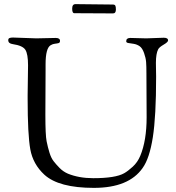

<svg xmlns="http://www.w3.org/2000/svg" viewBox="-20 -892 855 931"><path d="M528 -827C537.3 -827 542 -833.3 542 -846C542 -855.3 541 -861.7 539 -865C537 -868.3 533 -870 527 -870L346 -872C335.3 -872 330 -864.7 330 -850C330 -835.3 333.3 -828 340 -828ZM114 -431V-414C114 -297.3 118.3 -215.2 127 -167.5C135.7 -119.8 158.3 -79 195 -45C241.7 -2.3 321.7 19 435 19C548.3 19 627.3 -13.3 672 -78C694 -108.7 710.3 -158 721 -226C731.7 -294 737 -392 737 -520L736 -587C736 -617 739.7 -639 747 -653C750.3 -659.7 759.2 -667.2 773.5 -675.5C787.8 -683.8 795 -690.7 795 -696C795 -704.7 788 -709 774 -709L689 -706L612 -708C598.7 -708 592 -702.7 592 -692C592 -687.3 595.3 -684.5 602 -683.5L628 -679.5C638.7 -677.8 648.3 -674 657 -668C665.7 -662 672.8 -651 678.5 -635C684.2 -619 687.5 -604.3 688.5 -591C689.5 -577.7 690 -559.3 690 -536L691 -324C691 -248 680.7 -185.3 660 -136C651.3 -115.3 639.2 -97.8 623.5 -83.5C607.8 -69.2 594 -58.7 582 -52C554 -36 504 -28 432 -28C386 -28 345 -35.3 309 -50C293.7 -56.7 280.2 -66 268.5 -78C256.8 -90 247.2 -101 239.5 -111C231.8 -121 225.3 -134.5 220 -151.5C214.7 -168.5 210 -187 206 -207C202 -227 200 -270 200 -336L201 -552V-580C201 -632.7 209.3 -663.7 226 -673C232.7 -677 239.5 -679.3 246.5 -680C253.5 -680.7 259.3 -681.7 264 -683C268.7 -684.3 271 -688 271 -694C271 -703.3 264 -708 250 -708L156 -706L43 -710C35.7 -710 30 -709.2 26 -707.5C22 -705.8 20 -702.3 20 -697C20 -686.3 27.3 -680 42 -678C74 -673.3 94.3 -664.2 103 -650.5C111.7 -636.8 116 -611.7 116 -575Z"/></svg>

Font: Sorts Mill Goudy
Style: Regular
Weight: 400
Version: Version 003.101